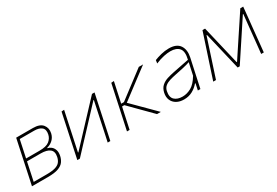

<svg xmlns="http://www.w3.org/2000/svg" viewBox="32 -1196 2733 1897"><g transform="rotate(-30 1398.0 -247.5)"><path d="M42.5 0Q54.5 -56.5 65.8 -108.8Q77 -161 89.5 -221L100 -270.5Q113 -332 124.2 -385Q135.5 -438 147.5 -494H337.5Q417 -494 448.8 -454Q480.5 -414 468.5 -359Q459.5 -318 431 -291Q402.5 -264 363.5 -254.5L362.5 -249.5Q383.5 -246 403 -230.8Q422.5 -215.5 432.2 -187.8Q442 -160 433.5 -119.5Q426.5 -86.5 407.2 -59.2Q388 -32 345.2 -16Q302.5 0 224.5 0ZM171.5 -465Q161 -415.5 151.5 -370.5Q142 -325.5 131 -274L129.5 -267H280.5Q360.5 -267 395 -294.5Q429.5 -322 438 -363Q449.5 -416 420.8 -440.5Q392 -465 335.5 -465ZM79 -29H224.5Q287.5 -29 324 -39.5Q360.5 -50 378.2 -71.2Q396 -92.5 403 -125Q416 -183.5 383 -210.8Q350 -238 278.5 -238H123.5L120 -222.5Q109 -169.5 99.2 -124Q89.5 -78.5 79 -29Z M560 0Q572 -56.5 583.2 -108.8Q594.5 -161 607 -221L617.5 -270.5Q630.5 -332 641.8 -385Q653 -438 665 -494L695.5 -496Q683.5 -439.5 672 -385.8Q660.5 -332 647.5 -270.5L603 -61.5H608L787.5 -253.5Q842.5 -312.5 899.5 -373.2Q956.5 -434 1012.5 -494H1041.5Q1029.5 -438 1018.2 -385Q1007 -332 994 -270.5L983.5 -221Q971 -161 959.8 -108.8Q948.5 -56.5 936.5 0H906.5Q918.5 -56.5 929.8 -108.8Q941 -161 953.5 -221L998.5 -433H993.5L817 -244Q761 -184.5 703.5 -122.8Q646 -61 589 0Z M1126.5 0Q1138.5 -56.5 1149.8 -108.5Q1161 -160.5 1174 -221L1184.5 -270.5Q1197.5 -331.5 1209 -384.8Q1220.5 -438 1232.5 -494L1263.5 -496Q1251.5 -440 1239.8 -386Q1228 -332 1215 -271L1214 -266H1245.5L1351 -346Q1400 -383 1449 -420.2Q1498 -457.5 1546.5 -494H1595.5Q1539 -451.5 1482.2 -408.8Q1425.5 -366 1368.5 -323L1266.5 -246L1512.5 0H1469Q1432.5 -37 1396.5 -73.5Q1360.5 -110 1323.5 -147L1233.5 -238H1208L1204 -220.5Q1191 -160 1179.8 -108.2Q1168.5 -56.5 1156.5 0Z M1775 9Q1725.5 9 1690.8 -11Q1656 -31 1641 -66.5Q1626 -102 1636 -148Q1646.5 -194.5 1674.8 -219.2Q1703 -244 1741.5 -256Q1780 -268 1821 -276L2002 -312Q2023 -398.5 1991.8 -435.2Q1960.5 -472 1892 -472Q1860.5 -472 1817.5 -463.2Q1774.5 -454.5 1721 -432L1726 -468Q1757.5 -481 1803.2 -492.5Q1849 -504 1893 -504Q1981 -504 2015.8 -452.5Q2050.5 -401 2033 -319Q2028.5 -298 2022.5 -271.5Q2016.5 -245 2009.5 -211L1993.5 -137Q1987 -107 1979.8 -73.5Q1972.5 -40 1964 0H1935L1951 -74H1945Q1913 -36.5 1870.8 -13.8Q1828.5 9 1775 9ZM1776 -23Q1826.5 -23 1874.8 -49.8Q1923 -76.5 1967 -150L1997 -288Q1986.5 -284 1969.5 -278.8Q1952.5 -273.5 1918.8 -265.8Q1885 -258 1825 -246Q1787 -238.5 1753.5 -228.5Q1720 -218.5 1697 -200Q1674 -181.5 1667 -148Q1653.5 -83.5 1685.5 -53.2Q1717.5 -23 1776 -23Z M2110.5 0Q2128.5 -55 2145.5 -106.8Q2162.5 -158.5 2179.5 -210L2202 -278Q2219.5 -331.5 2237.5 -386Q2255.5 -440.5 2273 -494H2302.5Q2315.5 -438.5 2329 -381.8Q2342.5 -325 2355.5 -269.5L2407 -51.5H2412L2556 -269.5Q2593.5 -326 2630.8 -382.2Q2668 -438.5 2704.5 -494H2737.5Q2732.5 -441.5 2726.8 -385.2Q2721 -329 2715.5 -276.5L2708.5 -207.5Q2703.5 -156.5 2698.2 -104.5Q2693 -52.5 2687.5 0H2657.5Q2664.5 -65 2671.2 -130.8Q2678 -196.5 2684.5 -261.5L2702 -430.5H2697L2579 -251.5Q2537.5 -188.5 2496 -125.8Q2454.5 -63 2413 0H2389.5Q2374.5 -63 2359.5 -126Q2344.5 -189 2330 -251L2287.5 -430.5H2282.5L2228 -263.5Q2206.5 -198 2185 -131.8Q2163.5 -65.5 2142 0Z"/></g></svg>

Font: Commissioner Thin
Style: Italic
Weight: 100
Italic angle: -12°
Designer: Kostas Bartsokas
Foundry: Kostas Bartsokas
Version: Version 1.000; ttfautohint (v1.8.3)